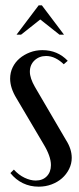

<svg xmlns="http://www.w3.org/2000/svg" viewBox="-20 -691 296 720"><path d="M219 -450Q205 -464 188 -472.5Q171 -481 153 -481Q127 -481 109.5 -464.5Q92 -448 92 -422Q92 -398 111 -365L228 -165Q249 -132 249 -99Q249 -77 239 -57Q229 -37 212.5 -22.5Q196 -8 173.5 0.5Q151 9 125 9Q93 9 66 -4Q39 -17 19 -42L32 -55Q50 -35 72 -24.5Q94 -14 114 -14Q140 -14 155.5 -30Q171 -46 171 -72Q171 -105 143 -151L42 -322Q18 -361 18 -396Q18 -419 27.5 -438.5Q37 -458 53.5 -472Q70 -486 92 -494.5Q114 -503 139 -503Q196 -503 234 -463ZM125 -671H137L220 -561H203L131 -618L59 -561H42Z"/></svg>

Font: Moniqa SemBd Narrow Heading
Style: Regular
Weight: 600
Width: 4
Designer: Rajesh Rajput
Foundry: Rajesh Rajput
Version: Version 1.000